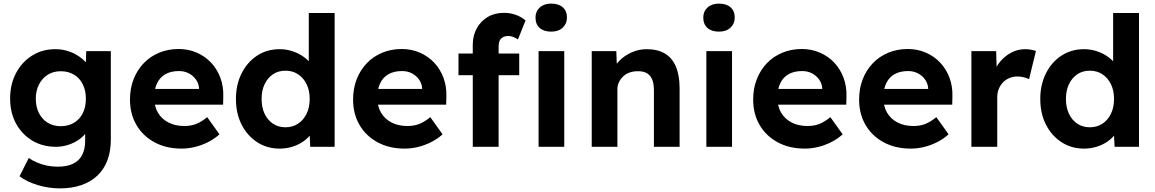

<svg xmlns="http://www.w3.org/2000/svg" viewBox="-20 -812 6386 1062"><path d="M88 163 139 62Q159 76 185 87Q211 98 239.5 104Q268 110 298 110Q350 110 383.5 94Q417 78 434 46Q451 14 451 -34V-126L475 -121Q469 -88 441.5 -60.5Q414 -33 373.5 -16.5Q333 0 289 0Q216 0 159 -34Q102 -68 69 -128Q36 -188 36 -267Q36 -346 68.5 -407.5Q101 -469 157.5 -504.5Q214 -540 286 -540Q316 -540 343.5 -533Q371 -526 394.5 -513.5Q418 -501 436.5 -485.5Q455 -470 467 -452Q479 -434 482 -416L453 -408L457 -529H593V-40Q593 25 574 75Q555 125 518.5 159.5Q482 194 429.5 212Q377 230 312 230Q249 230 188 211.5Q127 193 88 163ZM455 -266Q455 -311 438 -345.5Q421 -380 389.5 -399Q358 -418 316 -418Q275 -418 244 -398.5Q213 -379 195.5 -344.5Q178 -310 178 -266Q178 -221 195.5 -186.5Q213 -152 244 -133Q275 -114 316 -114Q358 -114 389.5 -133Q421 -152 438 -186Q455 -220 455 -266Z M699 -261Q699 -323 719 -374Q739 -425 775 -462.5Q811 -500 860.5 -520.5Q910 -541 968 -541Q1022 -541 1068 -521Q1114 -501 1147.5 -465.5Q1181 -430 1199 -381.5Q1217 -333 1215 -277L1214 -233H789L766 -320H1097L1081 -302V-324Q1079 -351 1063.5 -372.5Q1048 -394 1024 -406.5Q1000 -419 970 -419Q926 -419 895.5 -402Q865 -385 849 -352Q833 -319 833 -272Q833 -224 853.5 -189Q874 -154 911.5 -134.5Q949 -115 1000 -115Q1035 -115 1064 -126Q1093 -137 1126 -164L1194 -69Q1165 -43 1130 -25.5Q1095 -8 1058 1Q1021 10 985 10Q899 10 834.5 -25Q770 -60 734.5 -121Q699 -182 699 -261Z M1285 -265Q1285 -344 1316.5 -406.5Q1348 -469 1402.5 -504.5Q1457 -540 1527 -540Q1564 -540 1598.5 -528.5Q1633 -517 1660.5 -497Q1688 -477 1705 -452.5Q1722 -428 1724 -402L1688 -395V-740H1831V0H1696L1690 -122L1718 -119Q1716 -94 1700 -71Q1684 -48 1657.5 -29.5Q1631 -11 1597.5 -0.5Q1564 10 1527 10Q1457 10 1402.5 -25.5Q1348 -61 1316.5 -122.5Q1285 -184 1285 -265ZM1693 -265Q1693 -311 1676 -346Q1659 -381 1629 -401Q1599 -421 1559 -421Q1519 -421 1489.5 -401Q1460 -381 1443.5 -346Q1427 -311 1427 -265Q1427 -218 1443.5 -183Q1460 -148 1489.5 -128Q1519 -108 1559 -108Q1599 -108 1629 -128Q1659 -148 1676 -183Q1693 -218 1693 -265Z M1933 -261Q1933 -323 1953 -374Q1973 -425 2009 -462.5Q2045 -500 2094.5 -520.5Q2144 -541 2202 -541Q2256 -541 2302 -521Q2348 -501 2381.5 -465.5Q2415 -430 2433 -381.5Q2451 -333 2449 -277L2448 -233H2023L2000 -320H2331L2315 -302V-324Q2313 -351 2297.5 -372.5Q2282 -394 2258 -406.5Q2234 -419 2204 -419Q2160 -419 2129.5 -402Q2099 -385 2083 -352Q2067 -319 2067 -272Q2067 -224 2087.5 -189Q2108 -154 2145.5 -134.5Q2183 -115 2234 -115Q2269 -115 2298 -126Q2327 -137 2360 -164L2428 -69Q2399 -43 2364 -25.5Q2329 -8 2292 1Q2255 10 2219 10Q2133 10 2068.5 -25Q2004 -60 1968.5 -121Q1933 -182 1933 -261Z M2595 -566Q2595 -615 2617 -655Q2639 -695 2677.5 -718Q2716 -741 2768 -741Q2803 -741 2834 -729.5Q2865 -718 2887 -699L2845 -594Q2832 -602 2818.5 -607.5Q2805 -613 2794 -613Q2775 -613 2762.5 -606.5Q2750 -600 2744 -587.5Q2738 -575 2738 -556V0H2667Q2644 0 2626 0Q2608 0 2595 0ZM2516 -396V-516H2852V-396ZM2959 0V-529H3101V0ZM2942 -715Q2942 -749 2965.5 -770.5Q2989 -792 3029 -792Q3070 -792 3093 -771.5Q3116 -751 3116 -715Q3116 -681 3092.5 -659Q3069 -637 3029 -637Q2988 -637 2965 -657.5Q2942 -678 2942 -715Z M3253 -529H3389L3393 -421L3365 -409Q3376 -445 3404.5 -474.5Q3433 -504 3473 -522Q3513 -540 3557 -540Q3617 -540 3657.5 -516Q3698 -492 3718.5 -443.5Q3739 -395 3739 -324V0H3597V-313Q3597 -349 3587 -373Q3577 -397 3556.5 -408Q3536 -419 3506 -418Q3482 -418 3461.5 -410.5Q3441 -403 3426.5 -389Q3412 -375 3403.5 -357Q3395 -339 3395 -318V0H3325Q3302 0 3284 0Q3266 0 3253 0Z M3887 0V-529H4029V0ZM3870 -715Q3870 -749 3893.5 -770.5Q3917 -792 3957 -792Q3998 -792 4021 -771.5Q4044 -751 4044 -715Q4044 -681 4020.5 -659Q3997 -637 3957 -637Q3916 -637 3893 -657.5Q3870 -678 3870 -715Z M4146 -261Q4146 -323 4166 -374Q4186 -425 4222 -462.5Q4258 -500 4307.5 -520.5Q4357 -541 4415 -541Q4469 -541 4515 -521Q4561 -501 4594.5 -465.5Q4628 -430 4646 -381.5Q4664 -333 4662 -277L4661 -233H4236L4213 -320H4544L4528 -302V-324Q4526 -351 4510.5 -372.5Q4495 -394 4471 -406.5Q4447 -419 4417 -419Q4373 -419 4342.5 -402Q4312 -385 4296 -352Q4280 -319 4280 -272Q4280 -224 4300.5 -189Q4321 -154 4358.5 -134.5Q4396 -115 4447 -115Q4482 -115 4511 -126Q4540 -137 4573 -164L4641 -69Q4612 -43 4577 -25.5Q4542 -8 4505 1Q4468 10 4432 10Q4346 10 4281.5 -25Q4217 -60 4181.5 -121Q4146 -182 4146 -261Z M4732 -261Q4732 -323 4752 -374Q4772 -425 4808 -462.5Q4844 -500 4893.5 -520.5Q4943 -541 5001 -541Q5055 -541 5101 -521Q5147 -501 5180.5 -465.5Q5214 -430 5232 -381.5Q5250 -333 5248 -277L5247 -233H4822L4799 -320H5130L5114 -302V-324Q5112 -351 5096.5 -372.5Q5081 -394 5057 -406.5Q5033 -419 5003 -419Q4959 -419 4928.5 -402Q4898 -385 4882 -352Q4866 -319 4866 -272Q4866 -224 4886.5 -189Q4907 -154 4944.5 -134.5Q4982 -115 5033 -115Q5068 -115 5097 -126Q5126 -137 5159 -164L5227 -69Q5198 -43 5163 -25.5Q5128 -8 5091 1Q5054 10 5018 10Q4932 10 4867.5 -25Q4803 -60 4767.5 -121Q4732 -182 4732 -261Z M5353 0V-529H5490L5495 -359L5471 -394Q5483 -435 5510 -468.5Q5537 -502 5573.5 -521Q5610 -540 5650 -540Q5667 -540 5683 -537Q5699 -534 5710 -530L5672 -374Q5661 -380 5643.5 -384.5Q5626 -389 5608 -389Q5584 -389 5563.5 -380.5Q5543 -372 5528 -356.5Q5513 -341 5504.5 -320Q5496 -299 5496 -274V0Z M5734 -265Q5734 -344 5765.5 -406.5Q5797 -469 5851.5 -504.5Q5906 -540 5976 -540Q6013 -540 6047.5 -528.5Q6082 -517 6109.5 -497Q6137 -477 6154 -452.5Q6171 -428 6173 -402L6137 -395V-740H6280V0H6145L6139 -122L6167 -119Q6165 -94 6149 -71Q6133 -48 6106.5 -29.5Q6080 -11 6046.5 -0.5Q6013 10 5976 10Q5906 10 5851.5 -25.5Q5797 -61 5765.5 -122.5Q5734 -184 5734 -265ZM6142 -265Q6142 -311 6125 -346Q6108 -381 6078 -401Q6048 -421 6008 -421Q5968 -421 5938.5 -401Q5909 -381 5892.5 -346Q5876 -311 5876 -265Q5876 -218 5892.5 -183Q5909 -148 5938.5 -128Q5968 -108 6008 -108Q6048 -108 6078 -128Q6108 -148 6125 -183Q6142 -218 6142 -265Z"/></svg>

Font: Mach SemiBold
Style: Regular
Weight: 600
Version: Version 1.002